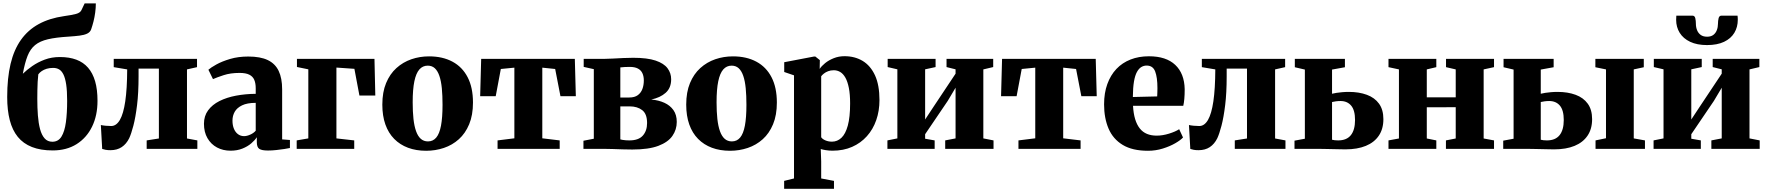

<svg xmlns="http://www.w3.org/2000/svg" viewBox="-20 -890 10568 1148"><path d="M295 9.5Q223 9.5 171 -11Q119 -31.5 86.5 -71.5Q54 -111.5 38.5 -171.2Q23 -231 23 -310Q23 -423 43.2 -508Q63.5 -593 105.5 -652Q147.5 -711 211.5 -746Q275.5 -781 362.5 -793.5Q409.5 -800 434.8 -806.8Q460 -813.5 467.5 -830.5L486 -869.5H553Q553 -842.5 549.2 -814.8Q545.5 -787 539 -761.5Q532.5 -736 525 -714.5Q519 -697.5 501.2 -689Q483.5 -680.5 455.8 -677Q428 -673.5 390 -671Q314.5 -666.5 266.5 -655.2Q218.5 -644 189.8 -620.5Q161 -597 144.8 -555.8Q128.5 -514.5 116.5 -449Q140 -472 173 -495Q206 -518 247.2 -533.5Q288.5 -549 338 -549Q394.5 -549 436.5 -533.2Q478.5 -517.5 506.5 -485.2Q534.5 -453 548.8 -403.8Q563 -354.5 563 -287Q563 -199.5 530.5 -132.8Q498 -66 438 -28.2Q378 9.5 295 9.5ZM293 -42.5Q328.5 -42.5 347.5 -73.2Q366.5 -104 374 -159Q381.5 -214 381.5 -287Q381.5 -346.5 375.8 -384.8Q370 -423 359.2 -444.8Q348.5 -466.5 333.2 -475.2Q318 -484 298 -484Q276 -484 259 -478.8Q242 -473.5 229.5 -465Q217 -456.5 209 -445.5Q206.5 -425 205.2 -400.5Q204 -376 203.5 -350Q203 -324 203 -299Q203 -246.5 206.5 -200.2Q210 -154 219.5 -118.2Q229 -82.5 246.8 -62.5Q264.5 -42.5 293 -42.5Z M640 8Q624 8 611.8 5.8Q599.5 3.5 591 0.5L583 -142.5Q593 -140 611.2 -138.2Q629.5 -136.5 645 -136.5Q675.5 -136.5 696.8 -173Q718 -209.5 729 -284.5Q740 -359.5 740.5 -475L660 -488.5V-538H1158V-488.5L1098 -475V-62L1160 -50.5V0H857V-50.5L930 -62V-480H808.5V-432.5Q808.5 -335 799.5 -261.5Q790.5 -188 777.5 -138.5Q764.5 -89 752.5 -63.5Q735.5 -29 707.8 -10.5Q680 8 640 8Z M1358.5 11Q1313.5 11 1277.5 -8.2Q1241.5 -27.5 1220.5 -63.8Q1199.5 -100 1199.5 -150Q1199.5 -196.5 1224.2 -230.2Q1249 -264 1292.2 -285.8Q1335.5 -307.5 1391.2 -318Q1447 -328.5 1509 -329V-362Q1509 -392.5 1500.2 -412.8Q1491.5 -433 1470.5 -443.5Q1449.5 -454 1412 -454Q1358 -454 1317 -440.5Q1276 -427 1253.5 -417L1226 -473Q1240.5 -486 1273.8 -504.5Q1307 -523 1355.8 -537.5Q1404.5 -552 1464.5 -552Q1536.5 -552 1581 -530.8Q1625.5 -509.5 1646.2 -466Q1667 -422.5 1667 -355.5V-56.5L1713.5 -53V-5Q1702 -2.5 1679.8 1Q1657.5 4.5 1631.5 7.2Q1605.5 10 1582.5 10Q1545.5 10 1530.5 0.2Q1515.5 -9.5 1515.5 -40.5V-69.5Q1504.5 -52 1482.5 -33Q1460.5 -14 1429.2 -1.5Q1398 11 1358.5 11ZM1439.5 -76Q1456 -76 1476.2 -85Q1496.5 -94 1509 -108.5V-275Q1458 -275 1427.5 -260.2Q1397 -245.5 1383.5 -221.8Q1370 -198 1370 -169Q1370 -140.5 1378.8 -119.8Q1387.5 -99 1403.2 -87.5Q1419 -76 1439.5 -76Z M1754 0V-50.5L1823.5 -62.5V-475.5L1755.5 -489.5V-538H2219L2224 -319H2129L2099 -478.5L1991.5 -486V-62.5L2098 -50.5V0Z M2266 -264.5Q2266 -339 2288.5 -393.2Q2311 -447.5 2350.2 -483Q2389.5 -518.5 2439.8 -535.8Q2490 -553 2545.5 -553Q2626.5 -553 2685.5 -521.2Q2744.5 -489.5 2776.2 -428Q2808 -366.5 2808 -277Q2808 -201.5 2785.2 -147Q2762.5 -92.5 2723.5 -57.5Q2684.5 -22.5 2634 -5.5Q2583.5 11.5 2528 11.5Q2468 11.5 2419.8 -6.5Q2371.5 -24.5 2337 -59.5Q2302.5 -94.5 2284.2 -146Q2266 -197.5 2266 -264.5ZM2539 -44.5Q2569 -44.5 2588.2 -67.2Q2607.5 -90 2616.8 -138.5Q2626 -187 2626 -263Q2626 -318.5 2621.8 -362.2Q2617.5 -406 2607.2 -436Q2597 -466 2580 -481.8Q2563 -497.5 2537.5 -497.5Q2507.5 -497.5 2487.5 -474.8Q2467.5 -452 2457.5 -403.8Q2447.5 -355.5 2447.5 -278.5Q2447.5 -222.5 2452.2 -179Q2457 -135.5 2467.8 -105.5Q2478.5 -75.5 2496 -60Q2513.5 -44.5 2539 -44.5Z M2955 0V-50.5L3055.5 -63V-485.5L2974.5 -477.5L2944 -315H2851L2857 -538H3417L3423 -315H3331L3299.5 -477.5L3222.5 -485.5V-63L3326.5 -50.5V0Z M3760.5 4Q3732.5 4 3702 3Q3671.5 2 3642.8 1Q3614 0 3591 0H3468.5V-48.5L3530.5 -60.5V-476.5L3470 -490V-538H3592.5Q3613 -538 3643.8 -539.8Q3674.5 -541.5 3707.2 -543Q3740 -544.5 3766 -544.5Q3850.5 -544.5 3900 -527.8Q3949.5 -511 3971.2 -482Q3993 -453 3993 -416Q3993 -364.5 3960.2 -335.2Q3927.5 -306 3874 -295Q3918 -291 3952.2 -275.5Q3986.5 -260 4006.5 -231.8Q4026.5 -203.5 4026.5 -161Q4026.5 -115 4000.5 -77.5Q3974.5 -40 3916.5 -18Q3858.5 4 3760.5 4ZM3743.5 -50.5Q3798 -50.5 3823.5 -79.2Q3849 -108 3849 -154.5Q3849 -209 3819.8 -231.5Q3790.5 -254 3745 -254H3689V-56.5Q3694.5 -55 3703 -53.5Q3711.5 -52 3722.2 -51.2Q3733 -50.5 3743.5 -50.5ZM3689 -307H3742.5Q3774.5 -307 3793.5 -321Q3812.5 -335 3821 -358Q3829.5 -381 3829.5 -409Q3829.5 -434 3821 -452.2Q3812.5 -470.5 3794 -480.2Q3775.5 -490 3745.5 -490Q3729.5 -490 3715.5 -489.2Q3701.5 -488.5 3689 -487Z M4083 -264.5Q4083 -339 4105.5 -393.2Q4128 -447.5 4167.2 -483Q4206.5 -518.5 4256.8 -535.8Q4307 -553 4362.5 -553Q4443.5 -553 4502.5 -521.2Q4561.5 -489.5 4593.2 -428Q4625 -366.5 4625 -277Q4625 -201.5 4602.2 -147Q4579.5 -92.5 4540.5 -57.5Q4501.5 -22.5 4451 -5.5Q4400.5 11.5 4345 11.5Q4285 11.5 4236.8 -6.5Q4188.5 -24.5 4154 -59.5Q4119.5 -94.5 4101.2 -146Q4083 -197.5 4083 -264.5ZM4356 -44.5Q4386 -44.5 4405.2 -67.2Q4424.5 -90 4433.8 -138.5Q4443 -187 4443 -263Q4443 -318.5 4438.8 -362.2Q4434.5 -406 4424.2 -436Q4414 -466 4397 -481.8Q4380 -497.5 4354.5 -497.5Q4324.5 -497.5 4304.5 -474.8Q4284.5 -452 4274.5 -403.8Q4264.5 -355.5 4264.5 -278.5Q4264.5 -222.5 4269.2 -179Q4274 -135.5 4284.8 -105.5Q4295.5 -75.5 4313 -60Q4330.5 -44.5 4356 -44.5Z M4668.5 239V191.5L4727.5 177V-439.5L4669 -459.5V-518L4847 -552H4855L4882 -530.5L4881 -478Q4892 -495 4913.5 -512.5Q4935 -530 4965 -542Q4995 -554 5029.5 -554Q5091 -554 5138 -525.8Q5185 -497.5 5211.8 -439.5Q5238.5 -381.5 5238.5 -291.5Q5238.5 -227 5219.2 -171.8Q5200 -116.5 5163.2 -75.5Q5126.5 -34.5 5074.8 -11.8Q5023 11 4957.5 11Q4937.5 11 4917.5 7.8Q4897.5 4.5 4887.5 1L4890 75.5V177L4966.5 191.5V239ZM4954.5 -43Q4986.5 -43 5011 -66Q5035.5 -89 5049.2 -139.2Q5063 -189.5 5063 -271.5Q5063 -326 5055.5 -364Q5048 -402 5034.8 -425.5Q5021.5 -449 5003.8 -459.5Q4986 -470 4965.5 -470Q4946.5 -470 4931.5 -464.2Q4916.5 -458.5 4906 -450Q4895.5 -441.5 4890 -434V-69.5Q4897.5 -58 4915.5 -50.5Q4933.5 -43 4954.5 -43Z M5286 0V-50.5L5345.5 -62.5V-475.5L5287.5 -489V-538H5574V-489L5511.5 -475.5V-175.5L5560 -249L5693.5 -449.5V-475.5L5639.5 -489V-538H5918.5V-489L5859.5 -475V-62.5L5920.5 -50.5V0H5631.5V-50.5L5693.5 -62.5V-365.5L5646.5 -286.5L5511.5 -87.5V-60.5L5568.5 -50.5V0Z M6069.5 0V-50.5L6170 -63V-485.5L6089 -477.5L6058.5 -315H5965.5L5971.5 -538H6531.5L6537.5 -315H6445.5L6414 -477.5L6337 -485.5V-63L6441 -50.5V0Z M6844 11.5Q6751 11.5 6693 -23.5Q6635 -58.5 6608.2 -121.2Q6581.5 -184 6581.5 -266Q6581.5 -334 6600.8 -387.2Q6620 -440.5 6655.2 -477.8Q6690.5 -515 6739.8 -534.2Q6789 -553.5 6849.5 -553.5Q6952.5 -553.5 7007 -502Q7061.5 -450.5 7063.5 -357Q7063.5 -323 7061.2 -298.5Q7059 -274 7055 -257.5H6754.5Q6757 -211.5 6767.2 -177.8Q6777.5 -144 6795 -122Q6812.5 -100 6837.8 -89.5Q6863 -79 6896 -79Q6931.5 -79 6970 -91Q7008.5 -103 7030.5 -117.5L7053.5 -68Q7039 -52 7007 -33.5Q6975 -15 6932.5 -1.8Q6890 11.5 6844 11.5ZM6753.5 -310 6899 -313.5Q6899.5 -326 6900 -338Q6900.5 -350 6900.5 -363Q6900.5 -427 6887 -462.5Q6873.5 -498 6836 -498Q6819 -498 6804.2 -489.2Q6789.5 -480.5 6778 -459.8Q6766.5 -439 6760.2 -402.5Q6754 -366 6753.5 -310Z M7146 8Q7130 8 7117.8 5.8Q7105.5 3.5 7097 0.5L7089 -142.5Q7099 -140 7117.2 -138.2Q7135.5 -136.5 7151 -136.5Q7181.5 -136.5 7202.8 -173Q7224 -209.5 7235 -284.5Q7246 -359.5 7246.5 -475L7166 -488.5V-538H7664V-488.5L7604 -475V-62L7666 -50.5V0H7363V-50.5L7436 -62V-480H7314.5V-432.5Q7314.5 -335 7305.5 -261.5Q7296.5 -188 7283.5 -138.5Q7270.5 -89 7258.5 -63.5Q7241.5 -29 7213.8 -10.5Q7186 8 7146 8Z M7720 0V-49L7782 -60.5V-474L7722 -488V-538H8021.5V-488L7944.5 -474V-329.5Q7956 -332.5 7971.2 -334.8Q7986.5 -337 8005.2 -338.8Q8024 -340.5 8045 -340.5Q8106 -340.5 8152.8 -323.2Q8199.5 -306 8225.5 -270Q8251.5 -234 8251.5 -177.5Q8251.5 -119 8224.2 -78.8Q8197 -38.5 8146.5 -17.8Q8096 3 8025 3Q8016 3 7994.2 2.5Q7972.5 2 7946.2 1.5Q7920 1 7896.5 0.5Q7873 0 7860 0ZM7981 -50.5Q8032 -50.5 8057 -81.8Q8082 -113 8082 -172.5Q8082 -231 8058.8 -258.5Q8035.5 -286 7995 -286Q7981 -286 7967.5 -284.2Q7954 -282.5 7944.5 -280V-54.5Q7951 -52.5 7961 -51.5Q7971 -50.5 7981 -50.5Z M8282 0V-50.5L8344.5 -62V-475L8282 -488.5V-538H8568V-488.5L8511 -475V-308H8684V-475L8626 -488.5V-538H8913V-488.5L8851 -475V-62L8913 -50.5V0H8625.5V-50.5L8684 -62V-249L8511 -248.5V-62L8568 -50.5V0Z M9520 0V-50.5L9582.5 -63.5V-475L9519 -488V-538H9808.5V-488L9748.5 -475V-62.5L9815.5 -50.5V0ZM8968 0V-49L9030 -60.5V-474L8970 -488V-538H9269.5V-488L9192.5 -474V-329.5Q9204 -332.5 9219.2 -334.8Q9234.5 -337 9253.2 -338.8Q9272 -340.5 9293 -340.5Q9354 -340.5 9400.8 -323.2Q9447.5 -306 9473.5 -270Q9499.5 -234 9499.5 -177.5Q9499.5 -119 9472.2 -78.8Q9445 -38.5 9394.5 -17.8Q9344 3 9273 3Q9264 3 9242.2 2.5Q9220.5 2 9194.2 1.5Q9168 1 9144.5 0.5Q9121 0 9108 0ZM9229 -50.5Q9280 -50.5 9305 -81.8Q9330 -113 9330 -172.5Q9330 -231 9306.8 -258.5Q9283.5 -286 9243 -286Q9229 -286 9215.5 -284.2Q9202 -282.5 9192.5 -280V-54.5Q9199 -52.5 9209 -51.5Q9219 -50.5 9229 -50.5Z M9867 0V-50.5L9926.5 -62.5V-475.5L9868.5 -489V-538H10155V-489L10092.5 -475.5V-175.5L10141 -249L10274.5 -449.5V-475.5L10220.5 -489V-538H10499.5V-489L10440.5 -475V-62.5L10501.5 -50.5V0H10212.5V-50.5L10274.5 -62.5V-365.5L10227.5 -286.5L10092.5 -87.5V-60.5L10149.5 -50.5V0ZM10099 -796.5Q10113 -796.5 10116.5 -781Q10120 -765.5 10120 -747.5Q10120 -727.5 10127 -709.8Q10134 -692 10148.8 -681.2Q10163.5 -670.5 10187 -670.5Q10210 -670.5 10224.2 -681.2Q10238.5 -692 10245.2 -709.8Q10252 -727.5 10252 -747.5Q10252 -765.5 10255.8 -781Q10259.5 -796.5 10273.5 -796.5H10369Q10370 -792 10370.2 -784.2Q10370.5 -776.5 10370.5 -771.5Q10370.5 -728 10350 -693.8Q10329.5 -659.5 10288.5 -640Q10247.5 -620.5 10186.5 -620.5Q10127 -620.5 10085.8 -640Q10044.5 -659.5 10023.2 -693.8Q10002 -728 10002 -771.5Q10002 -778 10002.5 -784.2Q10003 -790.5 10003 -796.5Z"/></svg>

Font: Merriweather 60pt Black
Style: Regular
Weight: 900
Version: Version 2.100